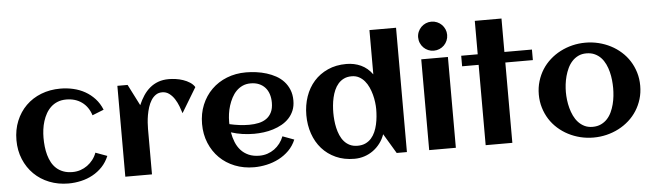

<svg xmlns="http://www.w3.org/2000/svg" viewBox="-49 -982 4040 1187"><g transform="rotate(-5 1971.0 -388.5)"><path d="M589.4 -424.3 518.1 -396Q501 -449.7 460.9 -478.5Q420.9 -507.3 364.7 -507.3Q334.5 -507.3 310.8 -497.8Q287.1 -488.3 269.3 -471.7Q251.5 -455.1 239 -433.1Q226.6 -411.1 218.8 -386.2Q210.9 -361.3 207.5 -334.7Q204.1 -308.1 204.1 -283.2Q204.1 -256.3 207 -229Q210 -201.7 217 -176.5Q224.1 -151.4 235.8 -129.6Q247.6 -107.9 265.4 -91.8Q283.2 -75.7 307.9 -66.4Q332.5 -57.1 364.7 -57.1Q390.6 -57.1 414.1 -64.9Q437.5 -72.8 457 -86.9Q476.6 -101.1 491.7 -120.6Q506.8 -140.1 515.6 -164.1L587.4 -137.7Q571.3 -99.1 544.7 -71Q518.1 -43 484.4 -24.7Q450.7 -6.3 412.1 2.4Q373.5 11.2 334 11.2Q270 11.2 215.3 -10.5Q160.6 -32.2 120.8 -71.5Q81.1 -110.8 58.6 -164.8Q36.1 -218.8 36.1 -283.2Q36.1 -348.1 58.3 -402.3Q80.6 -456.5 120.1 -495.6Q159.7 -534.7 214.4 -556.2Q269 -577.6 334 -577.6Q375 -577.6 414.1 -568.6Q453.1 -559.6 486.6 -540.8Q520 -522 546.6 -493.2Q573.2 -464.4 589.4 -424.3Z M1166.5 -514.2 1073.7 -360.4Q1067.9 -379.9 1058.6 -404.3Q1049.3 -428.7 1035.6 -450Q1022 -471.2 1002.9 -485.6Q983.9 -500 959 -500Q936 -500 919.2 -488.3Q902.3 -476.6 890.6 -457.8Q878.9 -439 871.3 -415.3Q863.8 -391.6 859.6 -367.4Q855.5 -343.3 854 -321Q852.5 -298.8 852.5 -282.7V0H687V-564H750.5L817.4 -432.6Q831.1 -464.4 848.6 -491Q866.2 -517.6 889.2 -536.9Q912.1 -556.2 941.2 -566.9Q970.2 -577.6 1006.8 -577.6Q1025.9 -577.6 1049.3 -574.5Q1072.8 -571.3 1095.2 -563.7Q1117.7 -556.2 1136.7 -543.9Q1155.8 -531.7 1166.5 -514.2Z M1356.4 -267.6Q1386.7 -260.7 1417 -256.8Q1447.3 -252.9 1478 -252.9Q1510.3 -252.9 1537.8 -259Q1565.4 -265.1 1585.7 -279.5Q1606 -293.9 1617.7 -317.9Q1629.4 -341.8 1629.4 -377.4Q1629.4 -406.2 1621.6 -430.2Q1613.8 -454.1 1598.4 -471.2Q1583 -488.3 1560.5 -497.8Q1538.1 -507.3 1508.3 -507.3Q1480.5 -507.3 1458.3 -497.1Q1436 -486.8 1419.2 -469.5Q1402.3 -452.1 1390.4 -429.2Q1378.4 -406.2 1370.6 -381.3Q1362.8 -356.4 1359.4 -331.1Q1356 -305.7 1356 -283.2Q1356 -279.3 1356 -275.4Q1356 -271.5 1356.4 -267.6ZM1763.2 -378.9Q1763.2 -344.2 1752 -317.1Q1740.7 -290 1721.4 -269.5Q1702.1 -249 1676.8 -234.9Q1651.4 -220.7 1622.6 -211.7Q1593.8 -202.6 1563.2 -198.7Q1532.7 -194.8 1503.9 -194.8Q1467.3 -194.8 1431.6 -200Q1396 -205.1 1361.3 -216.3Q1366.7 -184.1 1378.4 -155Q1390.1 -126 1409.7 -104.2Q1429.2 -82.5 1457.8 -69.8Q1486.3 -57.1 1525.4 -57.1Q1551.3 -57.1 1574.7 -64.9Q1598.1 -72.8 1617.7 -86.9Q1637.2 -101.1 1652.1 -120.6Q1667 -140.1 1676.3 -164.1L1747.6 -137.7Q1731.4 -99.1 1703.4 -71Q1675.3 -43 1639.9 -24.7Q1604.5 -6.3 1564.7 2.4Q1524.9 11.2 1485.8 11.2Q1421.4 11.2 1366.7 -10.5Q1312 -32.2 1272.5 -71.3Q1232.9 -110.4 1210.4 -164.6Q1188 -218.8 1188 -283.2Q1188 -347.7 1210.4 -401.9Q1232.9 -456.1 1272.5 -495.1Q1312 -534.2 1366.7 -555.9Q1421.4 -577.6 1485.8 -577.6Q1517.1 -577.6 1549.8 -573.2Q1582.5 -568.8 1613.3 -559.3Q1644 -549.8 1671.4 -534.7Q1698.7 -519.5 1719 -497.3Q1739.3 -475.1 1751.2 -445.8Q1763.2 -416.5 1763.2 -378.9Z M2434.6 0H2371.1L2297.9 -122.6Q2287.1 -91.8 2268.3 -66.9Q2249.5 -42 2224.9 -24.2Q2200.2 -6.3 2170.7 3.4Q2141.1 13.2 2108.4 13.2Q2043.9 13.2 1993.2 -9.8Q1942.4 -32.7 1907.2 -72.5Q1872.1 -112.3 1853.5 -166Q1835 -219.7 1835 -281.2Q1835 -342.8 1853.5 -396.5Q1872.1 -450.2 1907.2 -489.7Q1942.4 -529.3 1993.2 -552.2Q2043.9 -575.2 2108.4 -575.2Q2157.7 -575.2 2199 -556.2Q2240.2 -537.1 2269.5 -496.6V-771.5H2434.6ZM2268.6 -281.2Q2268.6 -300.8 2265.6 -324.2Q2262.7 -347.7 2256.3 -371.6Q2250 -395.5 2239.7 -418Q2229.5 -440.4 2214.6 -458Q2199.7 -475.6 2179.9 -486.1Q2160.2 -496.6 2134.8 -496.6Q2106.9 -496.6 2086.4 -486.6Q2065.9 -476.6 2051.3 -459.7Q2036.6 -442.9 2027.1 -420.9Q2017.6 -398.9 2012.2 -375Q2006.8 -351.1 2004.6 -326.9Q2002.4 -302.7 2002.4 -281.2Q2002.4 -259.8 2004.6 -235.6Q2006.8 -211.4 2012.2 -187.5Q2017.6 -163.6 2027.1 -141.4Q2036.6 -119.1 2051.3 -102.3Q2065.9 -85.4 2086.4 -75.4Q2106.9 -65.4 2134.8 -65.4Q2162.6 -65.4 2183.6 -75.2Q2204.6 -85 2219.5 -101.8Q2234.4 -118.7 2243.9 -140.4Q2253.4 -162.1 2258.8 -186.3Q2264.2 -210.4 2266.4 -234.9Q2268.6 -259.3 2268.6 -281.2Z M2745.6 -700.2Q2745.6 -681.6 2738.5 -665Q2731.4 -648.4 2719.2 -636.2Q2707 -624 2690.4 -616.9Q2673.8 -609.9 2655.3 -609.9Q2636.7 -609.9 2620.4 -616.9Q2604 -624 2591.8 -636.2Q2579.6 -648.4 2572.5 -665Q2565.4 -681.6 2565.4 -700.2Q2565.4 -718.8 2572.5 -735.1Q2579.6 -751.5 2591.8 -763.7Q2604 -775.9 2620.4 -783Q2636.7 -790 2655.3 -790Q2673.8 -790 2690.4 -783Q2707 -775.9 2719.2 -763.7Q2731.4 -751.5 2738.5 -735.1Q2745.6 -718.8 2745.6 -700.2ZM2738.3 0H2572.8V-563.5H2738.3Z M3088.9 0H2923.3V-498.5H2820.8V-564H2923.3V-771.5H3088.9V-564H3259.8V-498.5H3088.9Z M3907.2 -283.2Q3907.2 -239.3 3895.5 -200.7Q3883.8 -162.1 3863 -129.4Q3842.3 -96.7 3813 -70.6Q3783.7 -44.4 3748.8 -26.4Q3713.9 -8.3 3674.1 1.5Q3634.3 11.2 3592.3 11.2Q3550.3 11.2 3510.7 1.5Q3471.2 -8.3 3436.3 -26.4Q3401.4 -44.4 3372.1 -70.6Q3342.8 -96.7 3322 -129.4Q3301.3 -162.1 3289.6 -200.9Q3277.8 -239.7 3277.8 -283.2Q3277.8 -326.7 3289.6 -365.5Q3301.3 -404.3 3322 -437Q3342.8 -469.7 3372.1 -495.8Q3401.4 -522 3436.3 -540Q3471.2 -558.1 3510.7 -567.9Q3550.3 -577.6 3592.3 -577.6Q3634.3 -577.6 3674.1 -567.9Q3713.9 -558.1 3748.8 -540Q3783.7 -522 3813 -495.8Q3842.3 -469.7 3863 -437Q3883.8 -404.3 3895.5 -365.5Q3907.2 -326.7 3907.2 -283.2ZM3739.3 -283.2Q3739.3 -306.6 3736.6 -332.8Q3733.9 -358.9 3727.5 -384Q3721.2 -409.2 3710.2 -432.4Q3699.2 -455.6 3683.1 -472.9Q3667 -490.2 3644.5 -500.7Q3622.1 -511.2 3592.3 -511.2Q3564 -511.2 3542 -500.5Q3520 -489.7 3503.7 -471.9Q3487.3 -454.1 3476.3 -430.7Q3465.3 -407.2 3458.5 -382.1Q3451.7 -356.9 3448.7 -331.3Q3445.8 -305.7 3445.8 -283.2Q3445.8 -260.7 3448.7 -235.1Q3451.7 -209.5 3458.5 -184.1Q3465.3 -158.7 3476.3 -135.5Q3487.3 -112.3 3503.7 -94.5Q3520 -76.7 3542 -65.9Q3564 -55.2 3592.3 -55.2Q3621.6 -55.2 3644 -65.7Q3666.5 -76.2 3682.9 -93.8Q3699.2 -111.3 3710 -134.3Q3720.7 -157.2 3727.3 -182.6Q3733.9 -208 3736.6 -233.9Q3739.3 -259.8 3739.3 -283.2Z"/></g></svg>

Font: Aclonica
Style: Regular
Weight: 400
Designer: Astigmatic (AOETI)
Foundry: Astigmatic (AOETI)
Version: Version 1.000